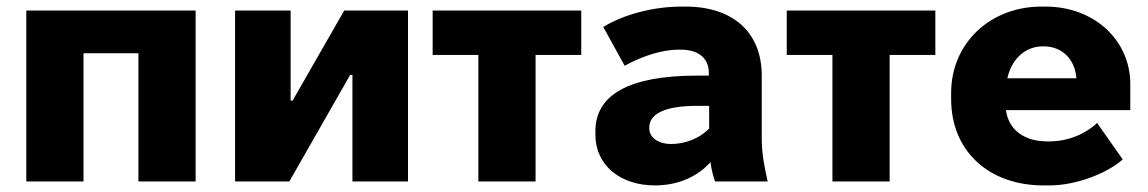

<svg xmlns="http://www.w3.org/2000/svg" viewBox="-20 -552 3493 584"><path d="M60 0H234V-390H401V0H575V-520H60Z M695 0H860L1045 -324H1052V0H1221V-520H1027L870 -246H864V-520H695Z M1435 0H1609V-385H1748V-520H1296V-385H1435Z M1972 12C2049 12 2107 -20 2141 -59C2144 -36 2149 -17 2155 0H2315C2305 -45 2297 -84 2297 -130V-322C2297 -455 2208 -532 2065 -532H2054C1967 -532 1877 -508 1815 -470L1880 -352C1937 -383 1995 -401 2045 -401H2050C2109 -401 2136 -371 2136 -331V-322H2100C1894 -322 1791 -264 1791 -153V-142C1791 -50 1866 12 1972 12ZM2022 -114C1982 -114 1955 -134 1955 -161V-165C1955 -206 2004 -230 2099 -230H2137V-161C2107 -130 2062 -114 2022 -114Z M2512 0H2686V-385H2825V-520H2373V-385H2512Z M3154 12H3172C3251 12 3345 -23 3395 -67L3317 -178C3285 -147 3231 -122 3173 -122H3164C3096 -122 3048 -157 3040 -216V-217H3418V-296C3418 -430 3308 -532 3160 -532H3148C2991 -532 2873 -420 2873 -269V-251C2873 -92 2988 12 3154 12ZM3044 -314C3058 -375 3100 -411 3152 -411H3155C3212 -411 3250 -370 3254 -314Z"/></svg>

Font: Fixel Display ExtraBold
Style: Regular
Weight: 800
Designer: AlfaBravo + MacPaw
Foundry: Kyrylo Tkachov, Marchela Mozhyna, Serhii Makarenko, Maria Weinstein, Zakhar Kryvoshyya
Version: Version 1.211